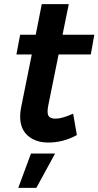

<svg xmlns="http://www.w3.org/2000/svg" viewBox="-20 -680 474 924"><path d="M212 -171Q209 -155 209 -144Q209 -124 218.5 -116.5Q228 -109 248 -109Q279 -109 332 -133L350 -30Q284 6 213 6Q152 6 114.5 -26.5Q77 -59 77 -119Q77 -140 81 -160L133 -418H59L77 -513H152L181 -660H311L281 -513H434L417 -418H262ZM129 59H245L155 224H68Z"/></svg>

Font: Gontserrat Medium
Style: Italic
Weight: 500
Italic angle: -11.3°
Designer: Julieta Ulanovsky
Foundry: Julieta Ulanovsky
Version: Version 6.001